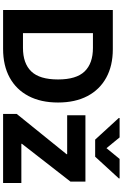

<svg xmlns="http://www.w3.org/2000/svg" viewBox="210 -1022 812 1273"><g transform="rotate(90 616.5 -386.0)"><path d="M304.7 0H46.9V-727.5H307.1Q416.5 -727.5 495.8 -683.8Q575.2 -640.1 617.7 -558.8Q660.2 -477.5 660.2 -364.3Q660.2 -250.5 617.4 -168.9Q574.7 -87.4 495.1 -43.7Q415.5 0 304.7 0ZM298.3 -595.7H200.2V-131.8H297.9Q400.9 -131.8 454.1 -187Q507.3 -242.2 507.3 -364.3Q507.3 -485.4 454.1 -540.5Q400.9 -595.7 298.3 -595.7ZM735.8 0V-90.3L1002.9 -420.9V-424.8H744.6V-545.9H1184.6V-446.8L934.1 -125V-121.1H1193.8V0ZM891.6 -772.5 962.9 -685.5 1034.2 -772.5H1163.1V-767.1L1019.5 -610.4H906.2L762.7 -767.1V-772.5Z"/></g></svg>

Font: Inter Tight
Style: Bold
Weight: 700
Designer: Rasmus Andersson
Foundry: rsms
Version: Version 3.004; ttfautohint (v1.8.4.7-5d5b)